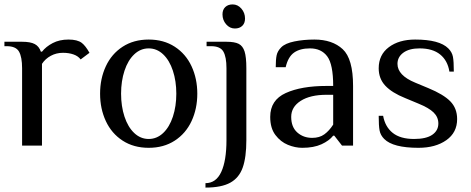

<svg xmlns="http://www.w3.org/2000/svg" viewBox="-20 -659 2131 869"><path d="M10 -450H0V-470H80Q118 -470 137.5 -459.5Q157 -449 165 -425H170Q188 -448 218.5 -464Q249 -480 290 -480Q330 -480 350 -465Q367 -452 385 -420L345 -390Q334 -405 313 -412.5Q292 -420 265 -420Q235 -420 210 -406.5Q185 -393 170 -370V0H80V-350Q80 -401 66 -425.5Q52 -450 10 -450Z M433 -235Q433 -303 459 -359Q485 -415 535 -447.5Q585 -480 653 -480Q721 -480 771 -447.5Q821 -415 847 -359Q873 -303 873 -235Q873 -167 847 -111Q821 -55 771 -22.5Q721 10 653 10Q585 10 535 -22.5Q485 -55 459 -111Q433 -167 433 -235ZM778 -235Q778 -292 762.5 -339Q747 -386 718.5 -413Q690 -440 653 -440Q616 -440 587.5 -413Q559 -386 543.5 -339Q528 -292 528 -235Q528 -178 543.5 -131Q559 -84 587.5 -57Q616 -30 653 -30Q690 -30 718.5 -57Q747 -84 762.5 -131Q778 -178 778 -235Z M987 -594Q987 -615 999.5 -627Q1012 -639 1033 -639Q1056 -639 1072.5 -620Q1089 -601 1089 -575Q1089 -554 1076.5 -542Q1064 -530 1043 -530Q1020 -530 1003.5 -549Q987 -568 987 -594ZM1005 -25V-350Q1005 -401 991 -425.5Q977 -450 935 -450H915V-470H1005Q1042 -470 1060.5 -460.5Q1079 -451 1087 -426Q1095 -401 1095 -350V-25Q1095 53 1078.5 99.5Q1062 146 1022 168Q982 190 910 190V170Q958 170 981.5 119Q1005 68 1005 -25Z M1203 -130Q1203 -206 1273.5 -238Q1344 -270 1458 -270H1488Q1488 -368 1461 -404Q1434 -440 1383 -440Q1338 -440 1311 -421Q1284 -402 1273 -355H1228Q1228 -389 1232 -408.5Q1236 -428 1253 -445Q1271 -463 1312.5 -471.5Q1354 -480 1403 -480Q1484 -480 1531 -436.5Q1578 -393 1578 -270V0H1528L1493 -45H1488Q1470 -22 1435 -6Q1400 10 1348 10Q1316 10 1283 -3.5Q1250 -17 1226.5 -48Q1203 -79 1203 -130ZM1488 -95V-230H1458Q1384 -230 1341 -202.5Q1298 -175 1298 -130Q1298 -84 1325.5 -59.5Q1353 -35 1393 -35Q1426 -35 1448 -51Q1470 -67 1488 -95Z M1719 -30Q1702 -47 1698 -68.5Q1694 -90 1694 -135H1714Q1723 -85 1757.5 -57.5Q1792 -30 1854 -30Q1909 -30 1936.5 -49Q1964 -68 1964 -100Q1964 -129 1942.5 -150Q1921 -171 1874 -190L1814 -215Q1754 -239 1724 -271Q1694 -303 1694 -350Q1694 -411 1740 -445.5Q1786 -480 1859 -480Q1969 -480 2009 -440Q2026 -423 2030 -402Q2034 -381 2034 -335H2014Q2006 -385 1972 -412.5Q1938 -440 1879 -440Q1832 -440 1805.5 -420.5Q1779 -401 1779 -370Q1779 -318 1859 -285L1919 -260Q1987 -232 2018 -200.5Q2049 -169 2049 -120Q2049 -59 2000 -24.5Q1951 10 1874 10Q1759 10 1719 -30Z"/></svg>

Font: ZCOOL XiaoWei
Style: Regular
Weight: 400
Version: Version 1.000